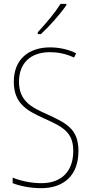

<svg xmlns="http://www.w3.org/2000/svg" viewBox="-20 -971 475 1001"><path d="M326 -944V-951H296C264 -901 222 -852 177 -803V-793H193C236 -832 293 -896 326 -944ZM389 -184C389 -299 326 -329 224 -376C145 -411 79 -444 79 -545C79 -644 142 -699 240 -699C275 -699 320 -693 366 -671L377 -693C341 -712 291 -724 241 -724C131 -724 52 -663 52 -545C52 -429 123 -393 211 -353C310 -309 362 -280 362 -184C362 -77 300 -16 196 -16C142 -16 87 -28 46 -45V-16C88 0 141 10 195 10C313 10 389 -57 389 -184Z"/></svg>

Font: Noto Sans Sinhala Condensed Thin
Style: Regular
Weight: 100
Width: 3
Designer: Jelle Bosma - Monotype Design Team
Foundry: Monotype Imaging Inc.
Version: Version 2.006